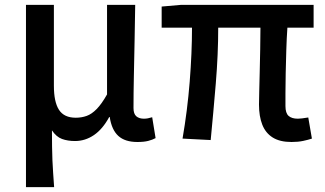

<svg xmlns="http://www.w3.org/2000/svg" viewBox="-20 -571 1339 791"><path d="M87 200V-551H202V-218Q202 -151 223 -118.5Q244 -86 292 -86Q316 -86 337 -93.5Q358 -101 378.5 -122Q399 -143 421 -182V-551H537Q536 -479 534.5 -404Q533 -329 531.5 -257.5Q530 -186 530 -126Q530 -102 541.5 -92Q553 -82 573 -82Q581 -82 589 -83.5Q597 -85 607 -88L621 -2Q608 5 590.5 9.5Q573 14 546 14Q495 14 467.5 -11Q440 -36 432 -89H430Q403 -39 367 -14.5Q331 10 289 10Q259 10 235.5 1.5Q212 -7 194 -34Q194 3 194.5 33Q195 63 196 89.5Q197 116 199 142.5Q201 169 203 200Z M1181 14Q1133 14 1103.5 -4.5Q1074 -23 1060.5 -57.5Q1047 -92 1047 -140Q1047 -159 1048 -194.5Q1049 -230 1050 -275.5Q1051 -321 1052 -368.5Q1053 -416 1053 -457H879Q879 -347 869 -227Q859 -107 848 6L732 0Q752 -115 761.5 -234Q771 -353 771 -457H646V-544L726 -551H1272V-457H1164Q1161 -414 1159.5 -364.5Q1158 -315 1157 -269Q1156 -223 1156 -187Q1156 -151 1156 -134Q1156 -105 1169 -93.5Q1182 -82 1207 -82Q1220 -82 1250 -87L1265 0Q1250 5 1229 9.5Q1208 14 1181 14Z"/></svg>

Font: Noto Sans KR Medium
Style: Regular
Weight: 500
Designer: Ryoko NISHIZUKA  (kana, bopomofo & ideographs); Paul D. Hunt (Latin, Greek & Cyrillic); Sandoll Communications , Soo-you
Foundry: Adobe
Version: Version 2.004-H2;hotconv 1.0.118;makeotfexe 2.5.65603